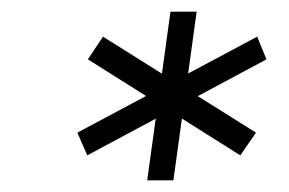

<svg xmlns="http://www.w3.org/2000/svg" viewBox="-20 -770 497 330"><path d="M273 -750H318L278 -460H233ZM131 -668 157 -707 420 -542 393 -503ZM438 -668 130 -503 113 -542 422 -707Z"/></svg>

Font: Mohave Light
Style: Italic
Weight: 300
Italic angle: -8°
Designer: Gumpita Rahayu
Foundry: Tokotype
Version: Version 2.003